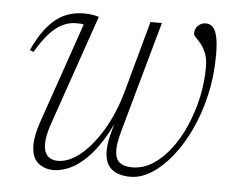

<svg xmlns="http://www.w3.org/2000/svg" viewBox="-41 -497 687 553"><g transform="rotate(5 303.0 -220.5)"><path d="M373.5 -440.5H406.5L317 -120Q312.5 -103.5 310 -89.8Q307.5 -76 307.5 -65Q307.5 -41 319.8 -30Q332 -19 357 -19Q389 -19 417 -37Q445 -55 468.2 -85.8Q491.5 -116.5 508.5 -156Q525.5 -195.5 534.8 -238.8Q544 -282 544 -324.5Q544 -349 537.5 -365Q531 -381 522.8 -391Q514.5 -401 508 -407.2Q501.5 -413.5 501.5 -419Q501.5 -433 510.8 -441.8Q520 -450.5 533 -450.5Q545.5 -450.5 553.5 -442Q561.5 -433.5 565.8 -414Q570 -394.5 570 -362Q570 -301.5 557.2 -246.2Q544.5 -191 522.8 -144.8Q501 -98.5 473.2 -64Q445.5 -29.5 415 -10.5Q384.5 8.5 354.5 8.5Q318.5 8.5 299.2 -8.2Q280 -25 280 -60.5Q280 -72.5 282.5 -87.2Q285 -102 290 -119.5L310 -190H316.5Q296.5 -135 273.2 -97Q250 -59 225.8 -35.8Q201.5 -12.5 177.8 -2Q154 8.5 132.5 8.5Q105 8.5 86.8 -7.5Q68.5 -23.5 68.5 -58.5Q68.5 -87 82.5 -127L182.5 -416.5Q179 -418 173.8 -418.2Q168.5 -418.5 160 -418.5Q138.5 -418.5 118.5 -407.8Q98.5 -397 80.5 -376Q62.5 -355 45.5 -325.5L34.5 -330Q51 -365.5 68.2 -388.5Q85.5 -411.5 103.5 -424.5Q121.5 -437.5 140.8 -443Q160 -448.5 181.5 -448.5Q189 -448.5 197.2 -447.8Q205.5 -447 212.8 -445.5Q220 -444 224 -442.5L112.5 -120Q107 -103 104.2 -89.5Q101.5 -76 101.5 -64.5Q101.5 -42 112.2 -30.5Q123 -19 142.5 -19Q174 -19 207.5 -46.2Q241 -73.5 270.2 -122.5Q299.5 -171.5 317.5 -236.5Z"/></g></svg>

Font: Newsreader 16pt 16pt ExtraLight
Style: Italic
Weight: 250
Italic angle: -17°
Version: Version 1.003